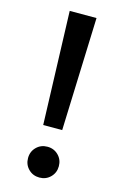

<svg xmlns="http://www.w3.org/2000/svg" viewBox="-119 -818 560 879"><g transform="rotate(15 161.0 -378.5)"><path d="M98 -765H225L206 -229H116ZM161 -138Q192 -138 213 -117Q234 -96 234 -65Q234 -34 213 -13Q192 8 161 8Q130 8 109 -13Q88 -34 88 -65Q88 -96 109 -117Q130 -138 161 -138Z"/></g></svg>

Font: Application Medium
Style: Regular
Weight: 500
Designer: Wei Huang
Foundry: Wei Huang
Version: Version 0.012